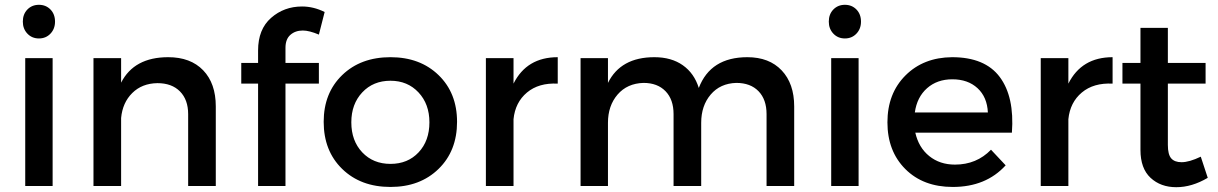

<svg xmlns="http://www.w3.org/2000/svg" viewBox="-20 -774 5067 799"><path d="M209 -684Q209 -654 190 -634Q171 -614 142 -614Q113 -614 94 -634Q75 -654 75 -684Q75 -715 94 -734.5Q113 -754 142 -754Q171 -754 190 -734.5Q209 -715 209 -684ZM85 -532H199V0H85Z M680 -536Q773 -536 825.5 -481.5Q878 -427 878 -331V0H763V-299Q763 -359 729 -393.5Q695 -428 635 -428Q571 -427 530.5 -387Q490 -347 484 -283V0H369V-532H484V-430Q538 -536 680 -536Z M1240 -647Q1209 -647 1188.5 -629Q1168 -611 1168 -575V-512H1307V-426H1168V0H1054V-426H984V-512H1054V-564Q1054 -652 1108 -699.5Q1162 -747 1237 -747Q1285 -747 1331 -724L1307 -630Q1267 -647 1240 -647Z M1605 -536Q1728 -536 1805 -461.5Q1882 -387 1882 -267Q1882 -146 1805 -71Q1728 4 1605 4Q1481 4 1404 -71Q1327 -146 1327 -267Q1327 -387 1404 -461.5Q1481 -536 1605 -536ZM1605 -438Q1533 -438 1487.5 -389.5Q1442 -341 1442 -265Q1442 -188 1487.5 -140Q1533 -92 1605 -92Q1677 -92 1722 -140Q1767 -188 1767 -265Q1767 -341 1721.5 -389.5Q1676 -438 1605 -438Z M2117 -426Q2172 -536 2301 -536V-426Q2222 -430 2173 -389Q2124 -348 2117 -278V0H2002V-532H2117Z M3090 -536Q3181 -536 3233 -481Q3285 -426 3285 -331V0H3170V-299Q3170 -360 3136.5 -394.5Q3103 -429 3044 -429Q2977 -427 2937.5 -380.5Q2898 -334 2898 -263V0H2783V-299Q2783 -360 2749.5 -394.5Q2716 -429 2658 -429Q2590 -427 2550 -380.5Q2510 -334 2510 -263V0H2396V-532H2510V-429Q2563 -536 2703 -536Q2774 -536 2821.5 -502.5Q2869 -469 2888 -408Q2937 -536 3090 -536Z M3563 -684Q3563 -654 3544 -634Q3525 -614 3496 -614Q3467 -614 3448 -634Q3429 -654 3429 -684Q3429 -715 3448 -734.5Q3467 -754 3496 -754Q3525 -754 3544 -734.5Q3563 -715 3563 -684ZM3439 -532H3553V0H3439Z M3942 -536Q4079 -536 4140.5 -453.5Q4202 -371 4191 -222H3789Q3803 -160 3847 -124.5Q3891 -89 3954 -89Q4044 -89 4104 -151L4165 -86Q4083 4 3945 4Q3822 4 3747.5 -70.5Q3673 -145 3673 -265Q3673 -385 3748 -460Q3823 -535 3942 -536ZM3787 -306H4091Q4088 -370 4048 -407Q4008 -444 3943 -444Q3880 -444 3838 -407Q3796 -370 3787 -306Z M4426 -426Q4481 -536 4610 -536V-426Q4531 -430 4482 -389Q4433 -348 4426 -278V0H4311V-532H4426Z M4977 -122 5006 -34Q4940 5 4875 5Q4810 5 4768 -34Q4726 -73 4726 -150V-426H4651V-512H4726V-658H4840V-512H4997V-426H4840V-171Q4840 -131 4854 -115Q4868 -99 4897 -99Q4929 -99 4977 -122Z"/></svg>

Font: Montserrat-Arabic
Style: Regular
Weight: 400
Designer: Mohamed Gaber
Foundry: Kief Type Foundry
Version: Version 5.008;PS 005.008;hotconv 1.0.88;makeotf.lib2.5.64775